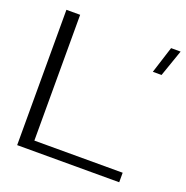

<svg xmlns="http://www.w3.org/2000/svg" viewBox="-122 -788 872 900"><g transform="rotate(20 314.0 -337.5)"><path d="M538.5 -540.5H582L628.5 -674H581ZM58.5 0H567.5V-47.5H127V-675H58.5Z"/></g></svg>

Font: Anybody Expanded Light
Style: Regular
Weight: 300
Width: 7
Version: Version 1.113;gftools[0.9.25]